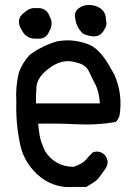

<svg xmlns="http://www.w3.org/2000/svg" viewBox="-20 -737 540 774"><path d="M317.4 -713.9Q346.7 -721.7 375 -709Q407.2 -693.4 407.2 -657.2Q413.1 -635.7 401.4 -619.1Q383.8 -584 345.7 -591.8Q329.1 -593.8 314.5 -601.6Q288.1 -626 283.2 -663.1Q278.3 -682.6 290 -697.3Q301.8 -709 317.4 -713.9ZM82 -689.5Q101.6 -707 127 -704.1Q167 -708 180.7 -669.9Q196.3 -640.6 178.7 -611.3Q166 -578.1 129.9 -581.1Q85.9 -578.1 67.4 -616.2Q39.1 -661.1 82 -689.5ZM210 -570.3Q267.6 -581.1 324.2 -562.5Q355.5 -553.7 378.4 -529.3Q401.4 -504.9 415.5 -480.5Q429.7 -456.1 441.4 -435.5Q475.6 -356.4 461.9 -271.5Q457 -255.9 446.3 -245.1Q366.2 -231.4 283.2 -236.3Q207 -240.2 133.8 -238.3Q135.7 -216.8 140.1 -189.9Q144.5 -163.1 162.1 -127Q203.1 -64.5 277.3 -64.5Q314.5 -78.1 326.7 -93.3Q338.9 -108.4 354.5 -123Q380.9 -131.8 401.4 -113.3Q424.8 -85.9 404.3 -55.7Q394.5 -43 383.8 -27.3Q373 -11.7 357.4 -1.5Q341.8 8.8 328.1 16.6H277.3Q206.1 22.5 147.5 -19.5Q77.1 -74.2 60.1 -159.2Q43 -244.1 45.9 -327.1Q42 -385.7 55.7 -443.4Q70.3 -484.4 99.6 -515.6Q149.4 -552.7 210 -570.3ZM286.1 -485.4Q234.4 -502 182.1 -464.8Q129.9 -427.7 127 -386.7Q124 -345.7 125 -320.3H254.9H382.8Q378.9 -369.1 364.7 -396Q350.6 -422.9 337.9 -450.2Q325.2 -477.5 286.1 -485.4Z"/></svg>

Font: NaikaiFont
Style: Regular-Lite
Weight: 400
Version: Version 1.67